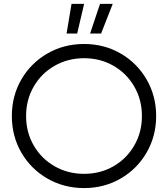

<svg xmlns="http://www.w3.org/2000/svg" viewBox="-20 -944 856 978"><path d="M40.4 -353Q40.4 -456 88.9 -539.5Q137.4 -623 221.4 -671.5Q305.4 -720 408.4 -720Q510.4 -720 594.4 -671.5Q678.4 -623 726.9 -539Q775.4 -455 775.4 -353Q775.4 -251 726.9 -167Q678.4 -83 594.4 -34.5Q510.4 14 408.4 14Q305.4 14 221.4 -34.5Q137.4 -83 88.9 -166.5Q40.4 -250 40.4 -353ZM702.9 -353Q702.9 -435.7 664.1 -502.8Q625.4 -570 558.3 -608.7Q491.2 -647.5 408.3 -647.5Q325.5 -647.5 257.9 -608.7Q190.4 -570 151.7 -502.8Q112.9 -435.7 112.9 -353Q112.9 -270.3 151.7 -203.2Q190.4 -136 257.9 -97.3Q325.5 -58.5 408.3 -58.5Q491.2 -58.5 558.3 -97.3Q625.4 -136 664.1 -203.2Q702.9 -270.3 702.9 -353ZM489.5 -924.2H554.2L494.9 -773.1H438.9ZM344.3 -924.2H408.5L373.1 -773.1H319.1Z"/></svg>

Font: Lineal Thin
Style: Regular
Weight: 200
Designer: Created by Frank Adebiaye with contributions from Anton Moglia & Ariel Martín Pérez
Created by Frank ADEBIAYE with FontF
Foundry: Velvetyne Type Foundry
Version: Version 2.000;Glyphs 3.2 (3227)